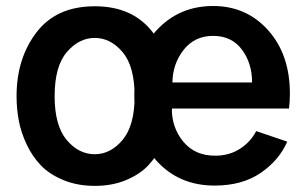

<svg xmlns="http://www.w3.org/2000/svg" viewBox="-20 -602 1019 640"><path d="M162.1 -281.2Q162.1 -183.6 202.1 -135.7Q242.2 -87.9 295.9 -87.9Q348.6 -87.9 388.7 -135.7Q428.7 -183.6 428.7 -281.2Q428.7 -380.9 388.7 -428.2Q348.6 -475.6 295.9 -475.6Q243.2 -475.6 202.6 -428.2Q162.1 -380.9 162.1 -281.2ZM35.2 -281.2Q35.2 -407.2 101.6 -494.1Q168 -581.1 295.9 -581.1Q422.9 -581.1 489.3 -494.1Q555.7 -407.2 555.7 -281.2Q555.7 -242.2 548.3 -203.1Q541 -164.1 522.5 -123.5Q503.9 -83 475.6 -52.2Q447.3 -21.5 400.9 -2Q354.5 17.6 295.9 17.6Q238.3 17.6 191.9 -1.5Q145.5 -20.5 116.7 -50.3Q87.9 -80.1 68.8 -120.6Q49.8 -161.1 42.5 -200.7Q35.2 -240.2 35.2 -281.2ZM427.7 -285.2Q427.7 -420.9 502.4 -501.5Q577.1 -582 690.4 -582Q801.8 -582 874 -501Q946.3 -419.9 946.3 -290Q946.3 -264.6 943.4 -240.2H552.7Q552.7 -175.8 591.3 -129.4Q629.9 -83 697.3 -83Q744.1 -83 779.8 -106Q815.4 -128.9 834 -165L937.5 -129.9Q910.2 -67.4 848.6 -25.4Q787.1 16.6 695.3 16.6Q577.1 16.6 502.4 -65.4Q427.7 -147.5 427.7 -285.2ZM554.7 -327.1H820.3Q820.3 -391.6 786.1 -437Q752 -482.4 690.4 -482.4Q628.9 -482.4 592.3 -436Q555.7 -389.6 554.7 -327.1Z"/></svg>

Font: Gothic A1
Style: Bold
Weight: 700
Version: Version 2.50